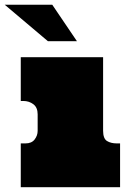

<svg xmlns="http://www.w3.org/2000/svg" viewBox="-46 -775 527 795"><path d="M380.9 -538.1V-233.9Q380.9 -201.2 397 -191.2Q413.1 -181.2 438 -181.2H451.2V0H40V-181.2H59.1Q85 -181.2 97.4 -197.5Q109.9 -213.9 109.9 -232.9V-301.8Q109.9 -330.1 92 -343.5Q74.2 -356.9 50.8 -356.9H40V-538.1ZM170.4 -755.4 272.5 -604.5H152.3L-26.4 -755.4Z"/></svg>

Font: Ultra
Style: Regular
Weight: 400
Designer: Astigmatic (AOETI)
Foundry: Astigmatic (AOETI)
Version: Version 1.001